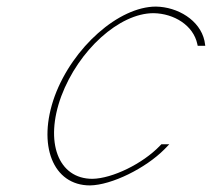

<svg xmlns="http://www.w3.org/2000/svg" viewBox="-20 -573 643 583"><path d="M600.9 -449 603.3 -434H580.3L579.2 -439C567.2 -496 508.6 -532 446.1 -533C342.4 -533 218.6 -421 166.1 -281C114.5 -141 156.9 -30 260.6 -30C321.3 -31 413.3 -76 465.2 -130L470.1 -135H494.1L479.6 -120C422.2 -62 319 -11 253.2 -10C141 -10 92.2 -132 146.1 -281C201.1 -430 341.2 -553 453.4 -553C519.4 -552 587.1 -512 600.9 -449Z"/></svg>

Font: Nordica Plus
Style: NordicaClassicUltLtCondObl
Weight: 300
Version: Version 1.01